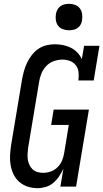

<svg xmlns="http://www.w3.org/2000/svg" viewBox="-20 -974 540 1002"><path d="M176 8Q149 8 124.5 0Q100 -8 81 -24.5Q62 -41 51 -63.5Q40 -86 35.5 -111.5Q31 -137 32.5 -163.5Q34 -190 38 -217L95 -559Q99 -581 105 -603Q111 -625 121 -646Q131 -667 145.5 -686Q160 -705 179.5 -718.5Q199 -732 221.5 -737.5Q244 -743 266 -743Q288 -743 310 -738.5Q332 -734 350.5 -724.5Q369 -715 383.5 -700Q398 -685 407 -666L419 -735H499L469 -554H389Q392 -575 390 -596Q388 -617 376.5 -632.5Q365 -648 346 -655.5Q327 -663 306 -663Q284 -663 261 -655Q238 -647 221.5 -629.5Q205 -612 196 -590Q187 -568 184 -546L127 -204Q125 -188 124 -172.5Q123 -157 125 -142.5Q127 -128 133 -114.5Q139 -101 149.5 -91Q160 -81 174.5 -76.5Q189 -72 205 -72Q225 -72 245 -79Q265 -86 280.5 -101.5Q296 -117 304 -136.5Q312 -156 315 -176L339 -322H247L260 -402H444L377 0H295L311 -94Q302 -74 289 -54.5Q276 -35 258.5 -20Q241 -5 219 1.5Q197 8 176 8ZM340 -816Q324 -816 308.5 -821.5Q293 -827 283.5 -839.5Q274 -852 271.5 -868.5Q269 -885 272 -902Q274 -913 280 -924Q286 -935 296 -942Q306 -949 317.5 -951.5Q329 -954 340 -954Q357 -954 372 -948.5Q387 -943 396.5 -930.5Q406 -918 408.5 -901.5Q411 -885 408 -868Q407 -857 401 -846Q395 -835 385 -828Q375 -821 363.5 -818.5Q352 -816 340 -816Z"/></svg>

Font: Iosevka Curly Slab MdObl
Style: Regular
Weight: 500
Italic angle: -9°
Monospace: yes
Designer: Belleve Invis
Foundry: Belleve Invis
Version: Version 11.0.0; ttfautohint (v1.8.3)